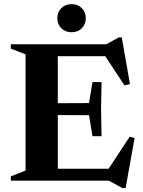

<svg xmlns="http://www.w3.org/2000/svg" viewBox="-20 -894 708 950"><path d="M482.5 -488 480 -354 482.5 -220H437.5L420.5 -324L189 -325V-383L420.5 -384L437.5 -488ZM623 -478 596 -471.5 485.5 -639 531 -616H182.5V-675H505.5L568 -709H582.5ZM503 -37 621.5 -217.5 646 -211 601.5 36.5H585.5L518.5 0H182.5V-59H539ZM33.5 0V-21.5L106.5 -50V-625L33.5 -653.5V-675H266V0ZM334 -734.5Q303 -734.5 283.2 -754.5Q263.5 -774.5 263.5 -804Q263.5 -833.5 283.2 -853.5Q303 -873.5 334 -873.5Q365.5 -873.5 385 -853.5Q404.5 -833.5 404.5 -804Q404.5 -774.5 385 -754.5Q365.5 -734.5 334 -734.5Z"/></svg>

Font: Newsreader 24pt
Style: Bold
Weight: 700
Designer: Hugues Gentile
Foundry: Production Type
Version: Version 1.003